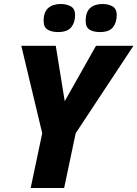

<svg xmlns="http://www.w3.org/2000/svg" viewBox="-20 -944 690 964"><path d="M134 0 192 -275 87 -714H260L305 -436L462 -714H650L360 -275L302 0ZM481 -783Q450 -783 430 -795Q410 -807 410 -839Q410 -883 432.5 -903.5Q455 -924 496 -924Q522 -924 544 -912.5Q566 -901 566 -868Q566 -831 547 -807Q528 -783 481 -783ZM271 -783Q240 -783 219.5 -795Q199 -807 199 -839Q199 -883 222 -903.5Q245 -924 286 -924Q312 -924 334.5 -912.5Q357 -901 357 -868Q357 -831 337.5 -807Q318 -783 271 -783Z"/></svg>

Font: Noto Sans Disp ExtBd
Style: Italic
Weight: 800
Italic angle: -12°
Designer: Monotype Design Team
Foundry: Monotype Imaging Inc.
Version: Version 2.000;GOOG;noto-source:20170915:90ef993387c0